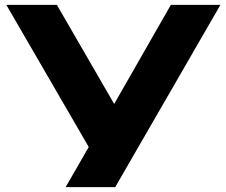

<svg xmlns="http://www.w3.org/2000/svg" viewBox="-20 -770 929 790"><path d="M250 0 382 -229H385L683 -750H887L454 0ZM380 -105 6 -750H214L513 -233Z"/></svg>

Font: Unbounded SemiBold
Style: Regular
Weight: 600
Designer: Luke Prowse, Jean-Baptiste Morizot, Fátima Lázaro, Florian Runge
Foundry: NaN
Version: Version 1.700